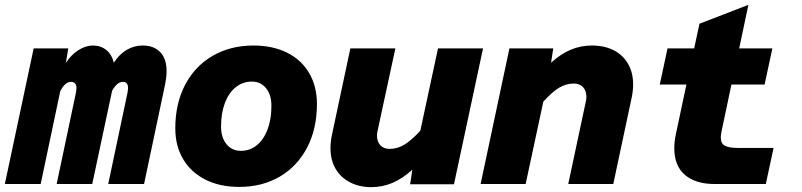

<svg xmlns="http://www.w3.org/2000/svg" viewBox="-42 -760 3312 793"><path d="M487 -396Q487 -422 465 -422Q442 -422 421 -385L339 0H192L272 -379Q274 -391 274 -396Q274 -409 268 -415.5Q262 -422 252 -422Q239 -422 228.5 -413Q218 -404 207 -384L126 0H-22L97 -560H240L230 -500Q252 -534 282 -553Q312 -572 342 -572Q374 -572 397 -553.5Q420 -535 428 -501Q450 -535 480.5 -553.5Q511 -572 548 -572Q593 -572 619.5 -545Q646 -518 646 -466Q646 -442 640 -412L553 0H405L485 -379Q487 -393 487 -396Z M682 -230Q682 -332 722.5 -409.5Q763 -487 836.5 -529.5Q910 -572 1005 -572Q1084 -572 1143.5 -542.5Q1203 -513 1235 -458Q1267 -403 1267 -331Q1267 -228 1226.5 -150.5Q1186 -73 1113.5 -30.5Q1041 12 946 12Q866 12 806.5 -18Q747 -48 714.5 -102.5Q682 -157 682 -230ZM953 -137Q990 -137 1018.5 -160Q1047 -183 1063 -225Q1079 -267 1079 -323Q1079 -368 1057 -395.5Q1035 -423 998 -423Q961 -423 932 -400Q903 -377 887 -335Q871 -293 871 -237Q871 -192 893.5 -164.5Q916 -137 953 -137Z M1515 -200Q1515 -175 1529 -160Q1543 -145 1567 -145Q1599 -145 1628 -162.5Q1657 -180 1694 -220L1767 -560H1953L1833 1H1652L1661 -59Q1620 -22 1578.5 -4.5Q1537 13 1492 13Q1442 13 1403.5 -7Q1365 -27 1344 -63Q1323 -99 1323 -148Q1323 -175 1329 -203L1405 -560H1591L1518 -222Q1515 -210 1515 -200Z M2380 -360Q2380 -385 2366 -400Q2352 -415 2328 -415Q2296 -415 2267 -397.5Q2238 -380 2202 -340L2129 0H1943L2062 -560H2243L2234 -501Q2275 -538 2316 -555Q2357 -572 2403 -572Q2454 -572 2492.5 -552.5Q2531 -533 2552 -496.5Q2573 -460 2573 -411Q2573 -386 2567 -357L2491 0H2305L2377 -338Q2380 -350 2380 -360Z M2743 -148Q2743 -177 2750 -208L2793 -411H2683L2715 -560H2825L2847 -662L3049 -740L3011 -560H3148L3116 -411H2979L2938 -217Q2935 -202 2935 -192Q2935 -167 2952 -158Q2969 -149 3007 -149H3153L3121 0H2909Q2831 0 2787 -37.5Q2743 -75 2743 -148Z"/></svg>

Font: Azeret Mono ExtraBold
Style: Italic
Weight: 800
Italic angle: -12°
Designer: Martin Vácha
Foundry: Displaay
Version: Version 1.000; Glyphs 3.0.3, build 3074